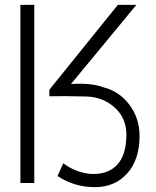

<svg xmlns="http://www.w3.org/2000/svg" viewBox="-20 -753 640 790"><path d="M64 -732.9H121.1V0H64ZM183.1 -356.9V-383.8L464.8 -732.9H541L272 -407.2Q356 -412.6 404.8 -394Q471.2 -377.4 512.7 -321.8Q554.2 -266.1 554.2 -193.8Q554.2 -95.2 502.7 -38.6Q451.2 18.1 367.2 17.1Q282.7 15.6 216.8 -28.8L240.2 -81.1Q267.6 -60.5 300.5 -48.8Q333.5 -37.1 363.8 -37.1Q429.2 -37.1 464.6 -77.9Q500 -118.7 500 -199.2Q500 -267.6 451.4 -311Q402.8 -354.5 334 -356Q240.7 -358.4 183.1 -356.9Z"/></svg>

Font: Kreadon Light
Style: Regular
Weight: 300
Designer: kohakuno
Foundry: StudioGnu
Version: Version 1.000;Glyphs 3.1.2 (3151)